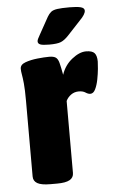

<svg xmlns="http://www.w3.org/2000/svg" viewBox="-52 -754 471 792"><g transform="rotate(-5 183.0 -358.0)"><path d="M124 2Q87 2 70.5 -7.5Q54 -17 54 -36V-349Q54 -396 51.5 -421Q49 -446 46.5 -459Q44 -472 44 -483Q44 -500 66 -508Q88 -516 116.5 -519Q145 -522 165 -522Q183 -522 192 -516Q201 -510 205.5 -493Q210 -476 216 -443Q229 -482 260 -506.5Q291 -531 318 -531Q344 -531 353.5 -520Q363 -509 363 -485Q363 -476 361 -455Q359 -434 354.5 -411Q350 -388 342 -371.5Q334 -355 321 -355Q312 -355 301.5 -362Q291 -369 274 -369Q256 -369 242 -359Q228 -349 221 -334V-36Q221 -17 204.5 -7.5Q188 2 152 2ZM170 -572Q143 -572 133 -576Q123 -580 123 -589Q123 -594 126 -600Q129 -606 134 -615L174 -687Q181 -699 189.5 -706Q198 -713 215.5 -715.5Q233 -718 267 -718Q297 -718 312.5 -714Q328 -710 328 -699Q328 -684 304 -660L250 -602Q233 -584 218 -578Q203 -572 170 -572Z"/></g></svg>

Font: Asap ExtraBold
Style: Regular
Weight: 800
Designer: Pablo Cosgaya
Foundry: Omnibus-Type
Version: Version 3.001; ttfautohint (v1.8.4.7-5d5b)